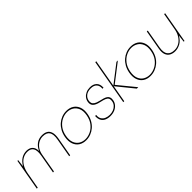

<svg xmlns="http://www.w3.org/2000/svg" viewBox="188 -1780 2857 2857"><g transform="rotate(-45 1617.0 -351.5)"><path d="M19 0 107 -496H123L109 -382H110Q147 -445 197 -476.5Q247 -508 309 -508Q338 -508 367 -497Q396 -486 416.5 -457.5Q437 -429 439 -374H440Q463 -430 512.5 -469Q562 -508 634 -508Q689 -508 724.5 -486.5Q760 -465 773.5 -418Q787 -371 773 -293L721 0H701L753 -295Q771 -396 740.5 -442Q710 -488 631 -488Q587 -488 546 -467Q505 -446 474.5 -404.5Q444 -363 433 -300L380 0H360L413 -300Q430 -397 402 -442.5Q374 -488 306 -488Q252 -488 206.5 -461.5Q161 -435 130 -384Q99 -333 85 -257L39 0Z M1050 12Q983 12 935 -19Q887 -50 866 -108.5Q845 -167 859 -248Q870 -309 897 -357Q924 -405 962.5 -438.5Q1001 -472 1047.5 -490Q1094 -508 1145 -508Q1213 -508 1261.5 -477Q1310 -446 1331.5 -387.5Q1353 -329 1338 -248Q1327 -187 1300 -139Q1273 -91 1234 -57.5Q1195 -24 1148 -6Q1101 12 1050 12ZM1054 -8Q1110 -8 1165 -34.5Q1220 -61 1261 -114.5Q1302 -168 1316 -248Q1330 -327 1308 -380.5Q1286 -434 1241 -461Q1196 -488 1141 -488Q1085 -488 1030.5 -461Q976 -434 935.5 -380.5Q895 -327 881 -248Q867 -168 888.5 -114.5Q910 -61 954.5 -34.5Q999 -8 1054 -8Z M1560 12Q1510 12 1471.5 -5Q1433 -22 1413 -58Q1393 -94 1397 -151H1419Q1413 -101 1433 -69Q1453 -37 1488.5 -22.5Q1524 -8 1564 -8Q1607 -8 1642.5 -22.5Q1678 -37 1701 -63.5Q1724 -90 1730 -124Q1737 -164 1725 -185.5Q1713 -207 1682 -219.5Q1651 -232 1600 -243Q1561 -251 1534 -263Q1507 -275 1491 -291Q1475 -307 1469.5 -328.5Q1464 -350 1469 -378Q1476 -417 1500 -446Q1524 -475 1561 -491.5Q1598 -508 1644 -508Q1710 -508 1749 -471Q1788 -434 1783 -360H1761Q1768 -417 1737 -452.5Q1706 -488 1640 -488Q1577 -488 1538 -457.5Q1499 -427 1491 -378Q1487 -353 1493.5 -331.5Q1500 -310 1525 -293Q1550 -276 1600 -264Q1636 -256 1667 -247Q1698 -238 1719.5 -224Q1741 -210 1750 -187Q1759 -164 1753 -127Q1746 -87 1720 -55.5Q1694 -24 1653 -6Q1612 12 1560 12Z M2124 0 1902 -273 2191 -496H2221L1925 -268L1926 -278L2154 0ZM1839 0 1965 -715H1985L1859 0Z M2403 12Q2336 12 2288 -19Q2240 -50 2219 -108.5Q2198 -167 2212 -248Q2223 -309 2250 -357Q2277 -405 2315.5 -438.5Q2354 -472 2400.5 -490Q2447 -508 2498 -508Q2566 -508 2614.5 -477Q2663 -446 2684.5 -387.5Q2706 -329 2691 -248Q2680 -187 2653 -139Q2626 -91 2587 -57.5Q2548 -24 2501 -6Q2454 12 2403 12ZM2407 -8Q2463 -8 2518 -34.5Q2573 -61 2614 -114.5Q2655 -168 2669 -248Q2683 -327 2661 -380.5Q2639 -434 2594 -461Q2549 -488 2494 -488Q2438 -488 2383.5 -461Q2329 -434 2288.5 -380.5Q2248 -327 2234 -248Q2220 -168 2241.5 -114.5Q2263 -61 2307.5 -34.5Q2352 -8 2407 -8Z M2923 12Q2873 12 2835 -8.5Q2797 -29 2780 -73.5Q2763 -118 2776 -191L2830 -496H2850L2797 -196Q2780 -100 2814.5 -54Q2849 -8 2929 -8Q2982 -8 3027 -34.5Q3072 -61 3104 -111Q3136 -161 3148 -232L3195 -496H3215L3127 0H3111L3125 -114H3124Q3085 -46 3031.5 -17Q2978 12 2923 12Z"/></g></svg>

Font: DM Sans 28pt Thin
Style: Italic
Weight: 250
Italic angle: -10°
Version: Version 4.004;gftools[0.9.30]